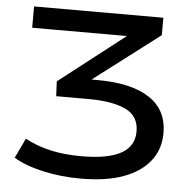

<svg xmlns="http://www.w3.org/2000/svg" viewBox="-50 -547 789 790"><g transform="rotate(5 344.0 -152.5)"><path d="M311 192Q230 192 156 175.5Q82 159 34 130L73 48Q121 74 178 87Q235 100 306 100Q416 100 470 70Q524 40 524 -21Q524 -85 469 -111Q414 -137 315 -137H182L179 -198L490 -440V-409H59V-497H593V-425L296 -199L274 -218H346Q485 -218 560 -169Q635 -120 635 -24Q635 42 597.5 90.5Q560 139 488.5 165.5Q417 192 311 192Z"/></g></svg>

Font: Nunito Sans 7pt Expanded Medium
Style: Regular
Weight: 500
Width: 7
Designer: Vernon Adams
Foundry: Vernon Adams
Version: Version 3.101;gftools[0.9.27]